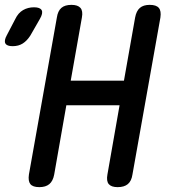

<svg xmlns="http://www.w3.org/2000/svg" viewBox="-105 -760 725 790"><path d="M20 -614Q6 -592 -11.5 -581Q-29 -570 -53 -570Q-77 -570 -83 -581.5Q-89 -593 -77 -615L-42 -682Q-30 -707 -10 -718.5Q10 -730 35 -730Q60 -730 66.5 -718Q73 -706 59 -682ZM387 -327H168L118 -42Q113 -15 98 -2.5Q83 10 57 10Q30 10 20 -2.5Q10 -15 14 -42L129 -688Q133 -715 147.5 -727.5Q162 -740 189 -740Q215 -740 226 -727.5Q237 -715 232 -688L186 -428H405L451 -688Q456 -715 470.5 -727.5Q485 -740 511 -740Q538 -740 548.5 -727.5Q559 -715 555 -688L440 -42Q436 -15 421 -2.5Q406 10 379 10Q353 10 342.5 -2.5Q332 -15 337 -42Z"/></svg>

Font: Maple Mono NL Medium
Style: Italic
Weight: 500
Italic angle: -10°
Monospace: yes
Designer: subframe7536
Version: Version 7.000